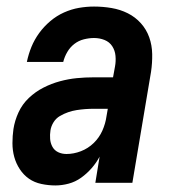

<svg xmlns="http://www.w3.org/2000/svg" viewBox="-20 -558 540 586"><path d="M149 8Q128 8 106.5 3.5Q85 -1 68.5 -12.5Q52 -24 40.5 -41.5Q29 -59 23.5 -79Q18 -99 18 -121Q18 -143 21 -164Q25 -190 36.5 -215Q48 -240 68 -259Q88 -278 112.5 -290.5Q137 -303 163 -310Q189 -317 214.5 -319.5Q240 -322 266 -322H325L331 -355Q334 -371 332.5 -387.5Q331 -404 322.5 -417Q314 -430 299 -436Q284 -442 267 -442Q252 -442 236 -438Q220 -434 207 -424Q194 -414 185.5 -399.5Q177 -385 173 -369H62Q67 -393 76 -415Q85 -437 99.5 -457Q114 -477 133.5 -493.5Q153 -510 175.5 -520Q198 -530 221 -534Q244 -538 267 -538Q294 -538 320.5 -533.5Q347 -529 370 -517.5Q393 -506 410 -487Q427 -468 435.5 -444Q444 -420 444.5 -393Q445 -366 441 -339L384 0H271L284 -80Q274 -61 259.5 -44.5Q245 -28 227.5 -15.5Q210 -3 189.5 2.5Q169 8 149 8ZM183 -88Q205 -88 227 -96.5Q249 -105 266 -121.5Q283 -138 292.5 -159.5Q302 -181 305 -203L309 -226H266Q253 -226 240 -225Q227 -224 214 -222Q201 -220 188 -215.5Q175 -211 163 -204Q151 -197 143.5 -185Q136 -173 134 -160Q132 -147 133 -134Q134 -121 140 -110Q146 -99 157.5 -93.5Q169 -88 183 -88Z"/></svg>

Font: iosevka_custom_sans_ss08
Style: Bold Italic
Weight: 700
Italic angle: -10°
Designer: Belleve Invis
Foundry: Belleve Invis
Version: Version 10.3.0; ttfautohint (v1.8.3)